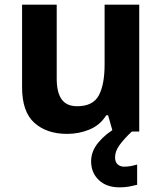

<svg xmlns="http://www.w3.org/2000/svg" viewBox="-20 -566 697 826"><path d="M579 -546V0H465L445 -70H437Q411 -28 365.5 -9Q320 10 269 10Q181 10 128 -37.5Q75 -85 75 -190V-546H224V-227Q224 -169 245 -139Q266 -109 312 -109Q380 -109 405 -155.5Q430 -202 430 -289V-546ZM475 111Q475 131 486 141Q497 151 514 151Q530 151 545 148Q560 145 570 142V229Q554 233 536 236.5Q518 240 494 240Q438 240 405 208.5Q372 177 372 128Q372 84 404 46Q436 8 482 -17L547 0Q513 32 494 58.5Q475 85 475 111Z"/></svg>

Font: Noto Sans Tamil
Style: Bold
Weight: 700
Designer: Jelle Bosma - Monotype Design Team
Foundry: Monotype Imaging Inc.
Version: Version 2.004; ttfautohint (v1.8.4.7-5d5b)